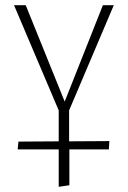

<svg xmlns="http://www.w3.org/2000/svg" viewBox="-20 -430 492 739"><path d="M246 -5V114L401 113L399 145H247V283L206 289V145H48L51 115L206 114V-5L34 -410H79L229 -39L376 -410H418Z"/></svg>

Font: EauTestText Light
Style: Regular
Weight: 300
Designer: Christian Thalmann (Catharsis Fonts)
Version: Version 0.001;PS 000.001;hotconv 1.0.88;makeotf.lib2.5.64775